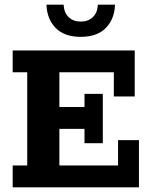

<svg xmlns="http://www.w3.org/2000/svg" viewBox="-20 -798 643 818"><path d="M34 0V-93H96V-490H34V-583H554V-387H465V-490H233V-342H340V-398H418V-188H340V-249H233V-93H483V-201H572V0ZM324 -641Q254 -641 217 -679Q180 -717 178 -778H251Q253 -743 273 -724.5Q293 -706 324 -706Q355 -706 375 -724.5Q395 -743 397 -778H470Q468 -717 431 -679Q394 -641 324 -641Z"/></svg>

Font: Rokkitt SemiBold
Style: Bold
Weight: 700
Version: Version 3.103